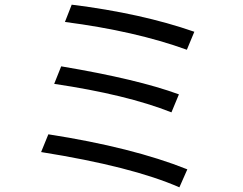

<svg xmlns="http://www.w3.org/2000/svg" viewBox="-20 -777 1040 822"><path d="M287 -757Q585 -720 812 -641L780 -564Q559 -644 258 -683ZM242 -493Q569 -438 746 -373L714 -296Q522 -372 212 -418ZM187 -202Q547 -146 782 -52L748 25Q545 -64 156 -126Z"/></svg>

Font: Source Han Sans K Regular
Style: Regular
Weight: 400
Designer: Ryoko NISHIZUKA  (kana & ideographs); Paul D. Hunt (Latin, Greek & Cyrillic); Wenlong ZHANG  (bopomofo); Sandoll Communi
Foundry: Adobe Systems Incorporated
Version: Version 1.00 July 18, 2014, initial release